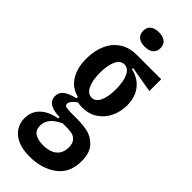

<svg xmlns="http://www.w3.org/2000/svg" viewBox="-266 -700 870 870"><g transform="rotate(45 168.5 -265.5)"><path d="M11 34.7Q11 -9 40.2 -36.3Q69.3 -63.7 120 -72.7V-81.3Q79.7 -81.7 58.8 -95Q38 -108.3 38 -134.3Q38 -158 56.3 -172.2Q74.7 -186.3 114 -195.7V-204.7Q68.3 -215.3 43.3 -254.7Q18.3 -294 18.3 -354Q18.3 -406 36.2 -445.3Q54 -484.7 87.8 -506.3Q121.7 -528 167 -528H324.3V-452.3L198.3 -474V-466.7Q246.3 -455.7 272.8 -421.3Q299.3 -387 299.3 -335Q299.3 -294.7 282.7 -260Q266 -225.3 234.8 -204.7Q203.7 -184 161.7 -184Q143.3 -184 133 -187.7Q118 -178 109.5 -167.2Q101 -156.3 101 -147.7Q101 -137.3 111.8 -134.5Q122.7 -131.7 145.3 -131.7H185.7Q217 -131.7 248.2 -125.3Q279.3 -119 305.8 -92.2Q332.3 -65.3 332.3 -11Q332.3 65 280 103.3Q227.7 141.7 150.3 141.7Q84.3 141.7 47.7 112.3Q11 83 11 34.7ZM247 -13.7Q247 -40.3 234.8 -53Q222.7 -65.7 207 -68.5Q191.3 -71.3 169 -71.3H150.3Q114.3 -54.3 99.5 -34.7Q84.7 -15 84.7 8.7Q84.7 37.7 104.5 49.8Q124.3 62 155.7 62Q186.3 62 206.7 52.8Q227 43.7 237 26.7Q247 9.7 247 -13.7ZM211.7 -350.3Q211.7 -400.3 198 -429.2Q184.3 -458 159.3 -458Q134.3 -458 120.8 -429.5Q107.3 -401 107.3 -352.7Q107.3 -302.7 121.5 -274.3Q135.7 -246 160.7 -246Q185 -246 198.3 -273.8Q211.7 -301.7 211.7 -350.3ZM111.3 -625.6Q111.3 -648 125.9 -659.8Q140.5 -671.7 166.6 -671.7Q192.7 -671.7 207.7 -659.8Q222.7 -648 222.7 -625.3Q222.7 -602.7 207.8 -591Q193 -579.3 166.3 -579.3Q141 -579.3 126.2 -591.2Q111.3 -603.1 111.3 -625.6Z"/></g></svg>

Font: Bricolage Grotesque 96pt Condensed ExBd
Style: Regular
Weight: 800
Width: 3
Designer: Mathieu Triay
Foundry: Atelier Triay
Version: Version 1.001;Glyphs 3.2 (3207)